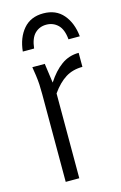

<svg xmlns="http://www.w3.org/2000/svg" viewBox="-113 -770 516 820"><g transform="rotate(-15 145.5 -360.0)"><path d="M61 -510H116L128 -424Q157 -469 191 -493.5Q225 -518 268 -518V-456Q225 -456 193 -436Q161 -416 132 -375V0H72V-388Q72 -413 71 -431Q70 -449 67 -471ZM291 -585H241Q237 -630 216 -650Q195 -670 165 -670Q135 -670 114.5 -650Q94 -630 89 -585H39Q45 -645 77 -682.5Q109 -720 165 -720Q221 -720 253 -682.5Q285 -645 291 -585Z"/></g></svg>

Font: Radio Canada Condensed Light
Style: Regular
Weight: 300
Width: 3
Designer: Charles Daoud, Etienne Aubert Bonn, Alexandre Saumier Demers, Jacques Le Bailly
Foundry: Radio-Canada
Version: Version 2.104; ttfautohint (v1.8.4.7-5d5b);gftools[0.9.28.de